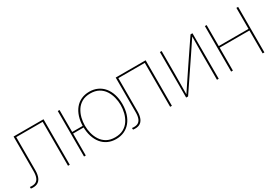

<svg xmlns="http://www.w3.org/2000/svg" viewBox="21 -1208 2706 1900"><g transform="rotate(-30 1374.0 -258.0)"><path d="M9 12 8 -7Q46 -2 70.5 -12.5Q95 -23 106.5 -51Q118 -79 118 -124V-520H138V-124Q138 -75 124 -42Q110 -9 81.5 4.5Q53 18 9 12ZM126 -502V-520H454V-502ZM440 0V-520H460V0Z M987 10Q936 10 894.5 -9Q853 -28 824 -63.5Q795 -99 779 -149Q763 -199 763 -260Q763 -321 779 -371Q795 -421 824 -456.5Q853 -492 894.5 -511Q936 -530 987 -530Q1038 -530 1079.5 -511Q1121 -492 1150.5 -456.5Q1180 -421 1196 -371Q1212 -321 1212 -260Q1212 -199 1196 -149Q1180 -99 1150.5 -63.5Q1121 -28 1079.5 -9Q1038 10 987 10ZM623 0V-520H643V0ZM641 -251V-269H769V-251ZM987 -10Q1043 -10 1082.5 -32Q1122 -54 1146 -91Q1170 -128 1181 -172Q1192 -216 1192 -260Q1192 -304 1181 -348Q1170 -392 1146 -429Q1122 -466 1082.5 -488Q1043 -510 987 -510Q931 -510 892 -488Q853 -466 829 -429Q805 -392 794 -348Q783 -304 783 -260Q783 -216 794 -172Q805 -128 829 -91Q853 -54 892 -32Q931 -10 987 -10Z M1176 12 1175 -7Q1213 -2 1237.5 -12.5Q1262 -23 1273.5 -51Q1285 -79 1285 -124V-520H1305V-124Q1305 -75 1291 -42Q1277 -9 1248.5 4.5Q1220 18 1176 12ZM1293 -502V-520H1621V-502ZM1607 0V-520H1627V0Z M1790 0V-520H1810V-245L1808 -28H1809Q1856 -99 1896 -158.5Q1936 -218 1973.5 -274Q2011 -330 2051.5 -389.5Q2092 -449 2140 -520H2162V0H2142V-280L2144 -492H2143Q2101 -428 2045.5 -346Q1990 -264 1930 -175Q1870 -86 1812 0Z M2304 -520H2324V-280H2664V-520H2684V0H2664V-262H2324V0H2304Z"/></g></svg>

Font: Murecho Thin
Style: Regular
Weight: 100
Designer: Neil Summerour
Foundry: Positype
Version: Version 1.010